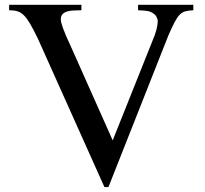

<svg xmlns="http://www.w3.org/2000/svg" viewBox="-20 -758 845 791"><path d="M776.4 -715.8Q756.8 -714.8 743.7 -711.4Q730.5 -708 719.7 -696.8Q709 -685.5 698.7 -665.5Q688.5 -645.5 673.8 -612.3L426.8 12.7H410.2L135.7 -599.6Q117.2 -637.7 104 -660.2Q90.8 -682.6 78.6 -694.8Q66.4 -707 52.2 -711.4Q38.1 -715.8 17.6 -715.8V-738.3H315.4V-715.8L282.2 -714.8Q230.5 -711.9 230.5 -679.7Q230.5 -672.9 232.4 -664.6Q234.4 -656.2 239.3 -642.6Q244.1 -628.9 252.9 -608.4Q261.7 -587.9 276.4 -556.6L444.3 -179.7L607.4 -587.9Q619.1 -614.3 624.5 -635.7Q629.9 -657.2 629.9 -670.9Q629.9 -678.7 625 -688Q620.1 -697.3 612.3 -702.1Q601.6 -710 589.4 -712.4Q577.1 -714.8 548.8 -715.8V-738.3H776.4Z"/></svg>

Font: Jomolhari
Style: Regular
Weight: 400
Designer: Christopher J. Fynn
Foundry: Christopher  J.  Fynn (Karma Drubgy¸ Tenzin).
Version: Version 1.000